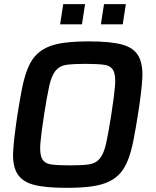

<svg xmlns="http://www.w3.org/2000/svg" viewBox="-20 -895 749 923"><path d="M39 0ZM299 8Q195 8 139.5 -7.5Q84 -23 61.5 -63Q39 -103 43.5 -171Q48 -239 64 -344Q75 -414 85.5 -467.5Q96 -521 111 -560Q126 -599 148.5 -625Q171 -651 205.5 -667Q240 -683 289.5 -689.5Q339 -696 408 -696Q512 -696 568 -680.5Q624 -665 646 -625Q668 -585 664 -517Q660 -449 643 -344Q632 -274 621.5 -220.5Q611 -167 596 -128Q581 -89 558.5 -63Q536 -37 501.5 -21Q467 -5 417.5 1.5Q368 8 299 8ZM316 -100Q374 -100 407 -104.5Q440 -109 459.5 -132.5Q479 -156 490 -205Q501 -254 515 -344Q529 -434 533 -483Q537 -532 525 -555.5Q513 -579 481 -583.5Q449 -588 391 -588Q333 -588 300 -583.5Q267 -579 247.5 -555.5Q228 -532 217 -483Q206 -434 192 -344Q178 -254 174 -205Q170 -156 182 -132.5Q194 -109 226 -104.5Q258 -100 316 -100ZM269 -778 284 -875H389L374 -778ZM465 -778 480 -875H585L570 -778Z"/></svg>

Font: Azeri Sans SemiBold
Style: Italic
Weight: 600
Designer: Hector Gatti & Omnibus-Type (original fonts) / Cristiano Sobral (main changes and remastering)
Foundry: Omnibus-Type
Version: Version 0.07;August 21, 2020;FontCreator 13.0.0.2681 64-bit;